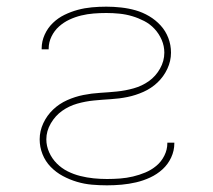

<svg xmlns="http://www.w3.org/2000/svg" viewBox="-20 -548 640 576"><path d="M301 8Q278 8 255.5 6Q233 4 211 -2.5Q189 -9 168.5 -20Q148 -31 132 -47.5Q116 -64 107.5 -85.5Q99 -107 99 -130Q99 -155 110 -178.5Q121 -202 139.5 -219.5Q158 -237 181.5 -247.5Q205 -258 230 -263Q255 -268 280.5 -269.5Q306 -271 331 -273.5Q356 -276 381 -283Q406 -290 426.5 -304.5Q447 -319 460 -342Q473 -365 473 -390Q473 -410 465 -428.5Q457 -447 443.5 -461.5Q430 -476 412.5 -485Q395 -494 376.5 -499.5Q358 -505 338.5 -507Q319 -509 299 -509Q280 -509 261 -507.5Q242 -506 223.5 -501.5Q205 -497 188 -489Q171 -481 157 -468.5Q143 -456 134.5 -438.5Q126 -421 126 -402V-400H105V-403Q105 -424 114 -444Q123 -464 138.5 -479Q154 -494 173.5 -503.5Q193 -513 213.5 -518.5Q234 -524 255.5 -526Q277 -528 299 -528Q321 -528 343.5 -525.5Q366 -523 387 -517Q408 -511 427.5 -499.5Q447 -488 462 -471.5Q477 -455 485 -434Q493 -413 493 -390Q493 -365 482 -341.5Q471 -318 452.5 -300.5Q434 -283 410.5 -272.5Q387 -262 362.5 -257Q338 -252 312.5 -250.5Q287 -249 261.5 -246.5Q236 -244 211.5 -237Q187 -230 166.5 -215.5Q146 -201 132.5 -178Q119 -155 119 -130Q119 -110 127.5 -91Q136 -72 150.5 -57.5Q165 -43 183 -34Q201 -25 221 -20Q241 -15 261 -13Q281 -11 301 -11Q321 -11 340.5 -12.5Q360 -14 379 -18.5Q398 -23 416 -30.5Q434 -38 449 -50.5Q464 -63 473 -81Q482 -99 482 -118V-120H503V-118Q503 -96 493.5 -75.5Q484 -55 467.5 -40Q451 -25 430.5 -15.5Q410 -6 388.5 -1Q367 4 345 6Q323 8 301 8Z"/></svg>

Font: Iosevka Aile Thin
Style: Regular
Weight: 100
Designer: Belleve Invis
Foundry: Belleve Invis
Version: Version 31.1.0; ttfautohint (v1.8.4)